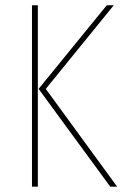

<svg xmlns="http://www.w3.org/2000/svg" viewBox="-20 -701 473 721"><path d="M122.1 -681.2V0H100.1V-681.2ZM407.2 -681.2 151.9 -367.2 419.9 0H394L125 -367.2L380.9 -681.2Z"/></svg>

Font: Fira Sans Compressed Thin
Style: Regular
Weight: 100
Width: 1
Designer: Carrois Corporate & Edenspiekermann AG
Foundry: Carrois Corporate GbR & Edenspiekermann AG
Version: Version 4.203;PS 004.203;hotconv 1.0.88;makeotf.lib2.5.64775